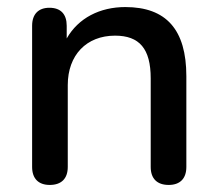

<svg xmlns="http://www.w3.org/2000/svg" viewBox="-20 -517 616 544"><path d="M121 7C154 7 172 -11 172 -44V-276C172 -361 225 -416 306 -416C375 -416 407 -379 407 -295V-44C407 -11 425 7 458 7C490 7 508 -11 508 -44V-301C508 -433 451 -497 335 -497C263 -497 202 -466 169 -408V-444C169 -477 152 -495 120 -495C89 -495 71 -477 71 -444V-44C71 -11 89 7 121 7Z"/></svg>

Font: Nunito SemiBold
Style: Regular
Weight: 600
Designer: Vernon Adams
Foundry: Vernon Adams
Version: Version 3.602